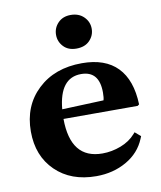

<svg xmlns="http://www.w3.org/2000/svg" viewBox="-87 -849 778 928"><g transform="rotate(-10 302.0 -384.5)"><path d="M574 -296 566 -290H202Q203 -93 359 -93Q405 -93 449.5 -110Q494 -127 522 -159L529 -167L557 -143L552 -131Q525 -65 459.5 -27.5Q394 10 311 10Q187 10 111.5 -63.5Q36 -137 36 -257Q36 -383 119 -461.5Q202 -540 336 -540Q450 -540 510 -478Q570 -416 574 -296ZM323 -489Q218 -489 204 -337L408 -345Q412 -357 412 -383Q412 -489 323 -489ZM237 -696Q237 -730 260.5 -754.5Q284 -779 323 -779Q363 -779 387.5 -754.5Q412 -730 412 -696Q412 -663 388.5 -638.5Q365 -614 323 -614Q283 -614 260 -638.5Q237 -663 237 -696Z"/></g></svg>

Font: Libre Caslon Text
Style: Bold
Weight: 700
Designer: Pablo Impallari, Rodrigo Fuenzalida
Foundry: Pablo Impallari, Rodrigo Fuenzalida
Version: Version 1.002